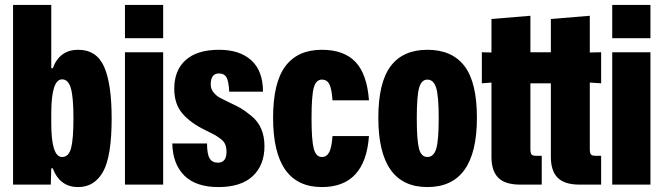

<svg xmlns="http://www.w3.org/2000/svg" viewBox="-20 -749 2692 779"><path d="M297 10Q223 10 194 -66H188L186 0H33V-729H188V-472H194Q222 -547 297 -547Q372 -547 402.5 -478Q433 -409 433 -269Q433 -114 398 -52Q363 10 297 10ZM232 -112Q259 -112 268.5 -148.5Q278 -185 278 -269Q278 -355 267.5 -391Q257 -427 232 -427Q188 -427 188 -288V-249Q188 -112 232 -112Z M487 -594V-729H642V-594ZM487 0V-537H642V0Z M866 10Q775 10 728 -36.5Q681 -83 679 -167H820Q820 -124 830.5 -106.5Q841 -89 864 -89Q899 -89 899 -133Q899 -150 894 -162.5Q889 -175 874.5 -186Q860 -197 849.5 -202.5Q839 -208 813 -221Q753 -250 720 -288.5Q687 -327 687 -389Q687 -464 733.5 -505.5Q780 -547 869 -547Q953 -547 1000 -504Q1047 -461 1047 -377H910Q908 -419 899 -435Q890 -451 868 -451Q835 -451 835 -406Q835 -388 846.5 -374Q858 -360 872 -352.5Q886 -345 915 -331Q943 -318 957.5 -309.5Q972 -301 999 -279.5Q1026 -258 1039.5 -227Q1053 -196 1053 -156Q1053 -79 1005.5 -34.5Q958 10 866 10Z M1286 10Q1088 10 1088 -271Q1088 -414 1138 -480.5Q1188 -547 1286 -547Q1375 -547 1422 -498Q1469 -449 1477 -342H1329Q1326 -388 1316.5 -407Q1307 -426 1286 -426Q1262 -426 1253 -393Q1244 -360 1244 -269Q1244 -180 1253 -146Q1262 -112 1286 -112Q1306 -112 1316 -132Q1326 -152 1329 -197H1477Q1462 10 1286 10Z M1714 10Q1515 10 1515 -271Q1515 -414 1565 -480.5Q1615 -547 1714 -547Q1814 -547 1864.5 -481Q1915 -415 1915 -271Q1915 10 1714 10ZM1714 -112Q1740 -112 1750 -146Q1760 -180 1760 -269Q1760 -360 1749.5 -393Q1739 -426 1714 -426Q1690 -426 1680.5 -393Q1671 -360 1671 -269Q1671 -180 1680 -146Q1689 -112 1714 -112Z M2090 0Q2030 0 2002 -27.5Q1974 -55 1974 -113V-414L1935 -411V-537L1974 -536V-672L2132 -685V-537H2215V-672L2373 -685V-536L2419 -537V-411L2373 -414V-145Q2373 -128 2377.5 -122.5Q2382 -117 2395 -117H2419V0H2331Q2271 0 2243 -27.5Q2215 -55 2215 -113V-411H2132V-145Q2132 -128 2136.5 -122.5Q2141 -117 2154 -117H2178V0Z M2464 -594V-729H2619V-594ZM2464 0V-537H2619V0Z"/></svg>

Font: Mona Sans Condensed ExtraBold
Style: Regular
Weight: 800
Width: 3
Designer: Deni Anggara
Foundry: GitHub
Version: Version 1.001;gftools[0.9.33]